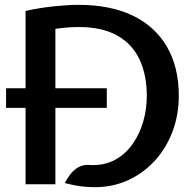

<svg xmlns="http://www.w3.org/2000/svg" viewBox="-20 -760 774 792"><path d="M372.5 12Q352.5 12 335 10.8Q317.5 9.5 297 6Q276.5 2.5 247.5 -5Q256 -22.5 269.2 -40Q282.5 -57.5 301.2 -69Q320 -80.5 345.5 -80Q352.5 -79 356.5 -79Q360.5 -79 365.5 -79Q418.5 -79.5 459.5 -103.5Q500.5 -127.5 528.5 -168Q556.5 -208.5 571 -259.2Q585.5 -310 585.5 -365Q585.5 -450.5 555.8 -514.2Q526 -578 464 -613.2Q402 -648.5 304.5 -648.5Q281 -648.5 256.5 -646.5Q232 -644.5 208.5 -641V0H85.5V-715Q145 -728 203 -734Q261 -740 304.5 -740Q435.5 -740 527.8 -695.5Q620 -651 668.8 -567Q717.5 -483 717.5 -365Q717.5 -285 691.2 -216.2Q665 -147.5 617.8 -96.2Q570.5 -45 508 -16.5Q445.5 12 372.5 12ZM420.5 -396V-315H5V-396Z"/></svg>

Font: Expletus Sans SemiBold
Style: Regular
Weight: 600
Version: Version 7.500